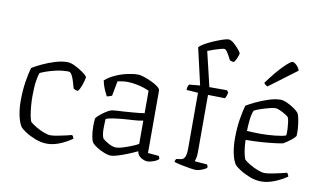

<svg xmlns="http://www.w3.org/2000/svg" viewBox="-80 -970 1919 1144"><g transform="rotate(10 880.0 -398.0)"><path d="M259 0Q223 0 187.5 -14Q152 -28 126.5 -45Q101 -62 94 -71Q78 -96 69.5 -137Q61 -178 61 -225Q61 -288 69.5 -341.5Q78 -395 88 -428Q111 -442 147 -459Q183 -476 222.5 -488Q262 -500 296 -500Q315 -500 341 -487.5Q367 -475 390 -459Q413 -443 420 -431Q417 -410 407.5 -383Q398 -356 387 -342Q378 -342 371 -345Q364 -348 359 -351Q354 -369 347.5 -391.5Q341 -414 332 -430Q323 -446 311 -446Q273 -446 239 -438.5Q205 -431 180 -422Q155 -413 143 -407Q136 -391 130.5 -355Q125 -319 125 -263Q125 -236 127.5 -205.5Q130 -175 134.5 -149.5Q139 -124 145 -112Q156 -101 179.5 -87Q203 -73 228.5 -63Q254 -53 271 -53Q288 -53 314 -58Q340 -63 364 -68.5Q388 -74 398 -77Q400 -75 404 -70.5Q408 -66 409 -56Q375 -32 335.5 -16Q296 0 259 0Z M646 4Q630 4 605.5 -5.5Q581 -15 560 -28.5Q539 -42 531 -52Q523 -62 518 -90.5Q513 -119 513 -152Q513 -164 513.5 -175Q514 -186 515 -196Q515 -200 525 -210Q535 -220 550 -231.5Q565 -243 580.5 -252Q596 -261 607 -263Q618 -265 635 -266Q652 -267 674 -268Q701 -270 739.5 -273Q778 -276 801 -280V-416Q767 -431 732 -438.5Q697 -446 668 -446Q654 -446 639 -444Q624 -442 609 -439L592 -349Q588 -348 580 -344.5Q572 -341 561 -340Q553 -355 543 -378Q533 -401 527 -430Q553 -453 587.5 -468.5Q622 -484 658 -492Q694 -500 723 -500Q737 -500 759.5 -492.5Q782 -485 806 -474Q830 -463 846 -450.5Q862 -438 862 -428V-50L928 -44Q930 -42 932 -36.5Q934 -31 934 -26Q926 -16 903.5 -8Q881 0 868 0Q849 0 828 -12.5Q807 -25 803 -50Q773 -36 742 -23.5Q711 -11 685.5 -3.5Q660 4 646 4ZM669 -49Q683 -49 708 -56.5Q733 -64 759 -74.5Q785 -85 801 -94V-235Q771 -229 746 -228Q721 -227 686 -224Q651 -221 620 -216.5Q589 -212 578 -205Q576 -177 576 -143.5Q576 -110 586 -88Q600 -75 624.5 -62Q649 -49 669 -49Z M1160 0Q1150 0 1123.5 -4Q1097 -8 1069.5 -14Q1042 -20 1027 -25Q1027 -33 1030 -38Q1033 -43 1034 -44L1061 -48Q1078 -50 1085.5 -67Q1093 -84 1093 -119V-455L1023 -460Q1023 -474 1026.5 -483Q1030 -492 1033 -494L1098 -500L1047 -722Q1053 -731 1075.5 -744.5Q1098 -758 1127 -770.5Q1156 -783 1181 -791.5Q1206 -800 1217 -800Q1232 -800 1250 -784.5Q1268 -769 1282 -752Q1296 -735 1297 -729Q1296 -719 1288.5 -701.5Q1281 -684 1273 -673Q1255 -673 1246 -680Q1238 -697 1225 -718.5Q1212 -740 1202 -740Q1196 -740 1179 -735.5Q1162 -731 1141.5 -724Q1121 -717 1104 -710L1154 -500H1260L1270 -489Q1269 -480 1265 -468Q1261 -456 1257 -451L1154 -453V-105Q1154 -84 1150.5 -69.5Q1147 -55 1144 -50L1220 -44Q1221 -43 1223.5 -38Q1226 -33 1226 -26Q1217 -16 1195.5 -8Q1174 0 1160 0Z M1555 0Q1519 0 1483 -14.5Q1447 -29 1421.5 -46Q1396 -63 1390 -71Q1373 -97 1365 -138.5Q1357 -180 1357 -225Q1357 -288 1365.5 -341.5Q1374 -395 1384 -428Q1403 -440 1438.5 -457Q1474 -474 1514 -487Q1554 -500 1586 -500Q1602 -500 1625 -489.5Q1648 -479 1668.5 -465Q1689 -451 1697 -440Q1704 -429 1709 -402.5Q1714 -376 1716 -348Q1718 -320 1716 -303Q1708 -292 1694 -280.5Q1680 -269 1666.5 -260Q1653 -251 1646 -247Q1636 -244 1601.5 -239.5Q1567 -235 1519 -231.5Q1471 -228 1421 -228Q1422 -189 1427.5 -157.5Q1433 -126 1440 -112Q1451 -101 1474.5 -87Q1498 -73 1524 -63Q1550 -53 1567 -53Q1584 -53 1610.5 -58Q1637 -63 1662 -69Q1687 -75 1698 -78Q1702 -76 1705.5 -68.5Q1709 -61 1710 -57Q1676 -33 1634.5 -16.5Q1593 0 1555 0ZM1501 -279Q1545 -279 1589 -283.5Q1633 -288 1655 -296Q1657 -312 1656 -333.5Q1655 -355 1652.5 -374.5Q1650 -394 1645 -405Q1641 -410 1625.5 -419.5Q1610 -429 1592.5 -437Q1575 -445 1563 -445Q1551 -445 1524.5 -438Q1498 -431 1473 -422.5Q1448 -414 1438 -407Q1428 -385 1424 -347Q1420 -309 1420 -282Q1434 -281 1455.5 -280Q1477 -279 1501 -279ZM1494 -564Q1486 -567 1480 -572.5Q1474 -578 1472 -582Q1522 -651 1563 -692.5Q1604 -734 1616 -734Q1627 -734 1641.5 -720Q1656 -706 1661 -689Z"/></g></svg>

Font: Texturina Thin
Style: Regular
Weight: 100
Designer: Guillermo Torres Carreño
Foundry: Omnibus-Type
Version: Version 1.002; ttfautohint (v1.8.3)